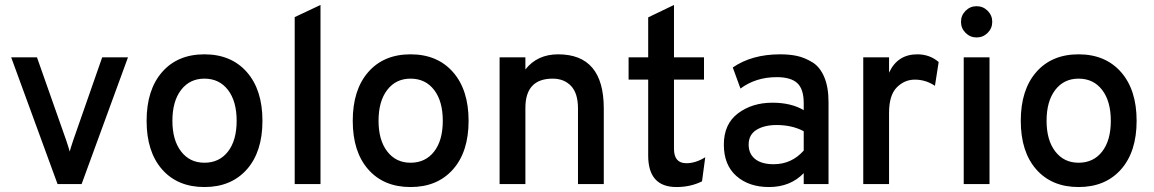

<svg xmlns="http://www.w3.org/2000/svg" viewBox="-20 -742 4652 774"><path d="M212 0 25 -511H129L247 -176Q258 -143 261 -131Q264 -143 275 -176L392 -511H496L309 0Z M975 -59Q912 12 804 12Q696 12 633.5 -59Q571 -130 571 -255Q571 -380 633.5 -451.5Q696 -523 804 -523Q912 -523 975 -451.5Q1038 -380 1038 -255Q1038 -130 975 -59ZM804 -86Q864 -86 899 -131Q934 -176 934 -255Q934 -334 899 -379.5Q864 -425 804 -425Q745 -425 710 -379.5Q675 -334 675 -255Q675 -177 710 -131.5Q745 -86 804 -86Z M1168 0V-673L1272 -722V0Z M1806 -59Q1743 12 1635 12Q1527 12 1464.5 -59Q1402 -130 1402 -255Q1402 -380 1464.5 -451.5Q1527 -523 1635 -523Q1743 -523 1806 -451.5Q1869 -380 1869 -255Q1869 -130 1806 -59ZM1635 -86Q1695 -86 1730 -131Q1765 -176 1765 -255Q1765 -334 1730 -379.5Q1695 -425 1635 -425Q1576 -425 1541 -379.5Q1506 -334 1506 -255Q1506 -177 1541 -131.5Q1576 -86 1635 -86Z M2310 0V-305Q2310 -366 2282 -395.5Q2254 -425 2208 -425Q2098 -425 2098 -307V0H1994V-511H2098V-462Q2146 -523 2230 -523Q2414 -523 2414 -305V0Z M2707 12Q2593 12 2593 -115V-421H2514V-511H2593V-672L2697 -722V-511H2818V-421H2697V-142Q2697 -84 2747 -84Q2784 -84 2823 -108L2810 -11Q2764 12 2707 12Z M3220 0V-44Q3166 12 3080 12Q2999 12 2948.5 -32.5Q2898 -77 2898 -159Q2898 -242 2955 -285Q3012 -328 3094 -328Q3169 -328 3220 -298V-326Q3220 -383 3194 -407Q3168 -431 3111 -431Q3027 -431 2965 -385L2934 -470Q3011 -523 3125 -523Q3163 -523 3193 -516.5Q3223 -510 3254 -491.5Q3285 -473 3302.5 -432Q3320 -391 3320 -331V0ZM3099 -80Q3171 -80 3220 -135V-213Q3173 -238 3111 -238Q3061 -238 3029.5 -218.5Q2998 -199 2998 -159Q2998 -122 3024 -101Q3050 -80 3099 -80Z M3460 0V-511H3564V-449Q3598 -523 3678 -523Q3728 -523 3764 -492L3749 -396Q3712 -421 3668 -421Q3626 -421 3595 -389.5Q3564 -358 3564 -287V0Z M3961.5 -609.5Q3943 -591 3917 -591Q3891 -591 3872.5 -609.5Q3854 -628 3854 -654Q3854 -680 3872.5 -698.5Q3891 -717 3917 -717Q3943 -717 3961.5 -698.5Q3980 -680 3980 -654Q3980 -628 3961.5 -609.5ZM3865 0V-511H3969V0Z M4499 -59Q4436 12 4328 12Q4220 12 4157.5 -59Q4095 -130 4095 -255Q4095 -380 4157.5 -451.5Q4220 -523 4328 -523Q4436 -523 4499 -451.5Q4562 -380 4562 -255Q4562 -130 4499 -59ZM4328 -86Q4388 -86 4423 -131Q4458 -176 4458 -255Q4458 -334 4423 -379.5Q4388 -425 4328 -425Q4269 -425 4234 -379.5Q4199 -334 4199 -255Q4199 -177 4234 -131.5Q4269 -86 4328 -86Z"/></svg>

Font: Overpass Light
Style: Bold
Weight: 600
Designer: Delve Withrington, Thomas Jockin
Foundry: Delve Fonts
Version: Version 3.000;DELV;Overpass